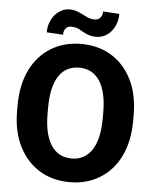

<svg xmlns="http://www.w3.org/2000/svg" viewBox="-60 -951 810 1011"><g transform="rotate(5 345.0 -445.5)"><path d="M651.4 -371.1C651.4 -443.4 638.2 -505.9 612.3 -558.1C560.1 -662.6 465.3 -720.7 344.7 -720.7C284.7 -720.7 231.4 -706.5 185.5 -678.7C93.3 -622.1 38.1 -515.6 38.1 -371.1V-339.4C38.1 -267.6 51.3 -205.6 77.6 -153.3C129.9 -48.8 225.1 9.8 345.7 9.8C405.8 9.8 459 -4.4 504.9 -32.7C596.7 -88.9 651.4 -195.3 651.4 -339.4ZM490.7 -339.4C490.7 -195.3 439 -115.2 345.7 -115.2C250.5 -115.2 199.2 -195.3 199.2 -339.4V-372.1C199.2 -517.1 249.5 -595.2 344.7 -595.2C438 -595.2 490.7 -517.1 490.7 -372.1ZM443.8 -900.9C443.8 -871.1 425.8 -855 403.8 -855C387.7 -855 373 -858.4 358.9 -865.7C330.6 -879.4 303.2 -896.5 268.6 -896.5C204.1 -896.5 157.2 -834.5 157.2 -765.6L244.1 -760.7C244.1 -791.5 261.2 -806.6 282.7 -806.6C299.8 -806.6 314.5 -803.2 327.1 -796.4C352.5 -782.2 377.4 -764.6 418.5 -764.6C483.4 -764.6 529.8 -824.2 529.8 -895.5Z"/></g></svg>

Font: Vazirmatn ExtraBold
Style: Regular
Weight: 800
Designer: Saber Rastikerdar
Foundry: Saber Rastikerdar
Version: Version 33.003